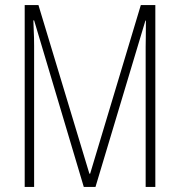

<svg xmlns="http://www.w3.org/2000/svg" viewBox="-20 -734 705 754"><path d="M309 0H355L551 -653H553C553 -591 552 -564 552 -551V0H590V-714H533L334 -52H331L131 -714H77V0H114V-554C114 -567 114 -592 111 -654H114Z"/></svg>

Font: Noto Sans Hebrew ExtraCondensed ExtraLight
Style: Regular
Weight: 200
Width: 2
Designer: Monotype Design Team
Foundry: Monotype Imaging Inc.
Version: Version 2.004